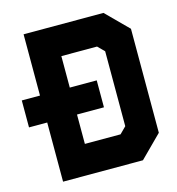

<svg xmlns="http://www.w3.org/2000/svg" viewBox="-110 -790 812 881"><g transform="rotate(-15 296.0 -350.0)"><path d="M81.5 0V-281H-5V-409H81.5V-700H461L564 -597V-103L461 0ZM223 -141.5H392.5L423 -172V-528L392.5 -558.5H223V-409H351V-281H223Z"/></g></svg>

Font: Tourney Condensed Black
Style: Regular
Weight: 900
Width: 3
Designer: Tyler Finck
Foundry: Etcetera Type Co
Version: Version 1.010; ttfautohint (v1.8.3)